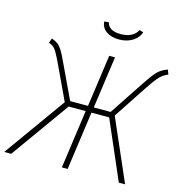

<svg xmlns="http://www.w3.org/2000/svg" viewBox="-137 -980 1034 1091"><g transform="rotate(15 379.5 -434.0)"><path d="M773 -666Q746 -655 726.5 -635.5Q707 -616 670 -561L539 -362L697 0H660L511 -344H407L359 0H325L373 -344H273L27 0H-14L245 -362L152 -560Q131 -604 120 -623Q109 -642 99 -650.5Q89 -659 71 -665L81 -693Q105 -684 118 -674Q131 -664 144 -643.5Q157 -623 178 -577L273 -376H378L421 -682H455L412 -376H511L647 -581Q686 -640 707.5 -660.5Q729 -681 763 -693ZM343 -863 369 -866Q381 -818 450 -818Q524 -818 550 -868L573 -861Q562 -827 528.5 -806.5Q495 -786 449 -786Q403 -786 374 -807Q345 -828 343 -863Z"/></g></svg>

Font: FiraGO UltraLight
Style: Italic
Weight: 200
Italic angle: -8°
Designer: bBox Type GmbH
Foundry: bBox Type GmbH
Version: Version 1.001